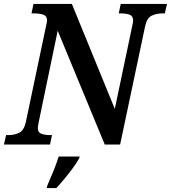

<svg xmlns="http://www.w3.org/2000/svg" viewBox="-41 -734 868 975"><path d="M-21 0 -10 -48H2Q32 -48 56 -59.5Q80 -71 90 -113L192 -598Q194 -608 196 -616.5Q198 -625 198 -630Q198 -653 179 -659.5Q160 -666 131 -666H119L129 -714H324L542 -181L630 -600Q632 -607 633.5 -616Q635 -625 635 -630Q635 -653 616.5 -659.5Q598 -666 572 -666H562L572 -714H807L796 -666H784Q754 -666 729.5 -654.5Q705 -643 696 -601L569 0H491L252 -578L156 -116Q151 -91 151 -84Q151 -61 169.5 -54.5Q188 -48 214 -48H223L213 0ZM199 209Q214 175 230 135.5Q246 96 257 61H364L361 70Q350 91 330 118Q310 145 287.5 172.5Q265 200 245 221H196Z"/></svg>

Font: Noto Serif SemiCondensed SemiBold
Style: Italic
Weight: 600
Width: 4
Italic angle: -12°
Designer: Monotype Design Team
Foundry: Monotype Imaging Inc.
Version: Version 2.014; ttfautohint (v1.8.4.7-5d5b)